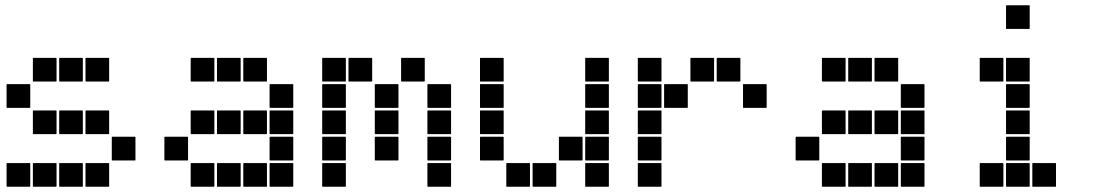

<svg xmlns="http://www.w3.org/2000/svg" viewBox="-20 -715 4240 730"><path d="M307 -495H393Q395 -495 395 -493V-407Q395 -405 393 -405H307Q305 -405 305 -407V-493Q305 -495 307 -495ZM207 -495H293Q295 -495 295 -493V-407Q295 -405 293 -405H207Q205 -405 205 -407V-493Q205 -495 207 -495ZM107 -495H193Q195 -495 195 -493V-407Q195 -405 193 -405H107Q105 -405 105 -407V-493Q105 -495 107 -495ZM7 -395H93Q95 -395 95 -393V-307Q95 -305 93 -305H7Q5 -305 5 -307V-393Q5 -395 7 -395ZM307 -295H393Q395 -295 395 -293V-207Q395 -205 393 -205H307Q305 -205 305 -207V-293Q305 -295 307 -295ZM207 -295H293Q295 -295 295 -293V-207Q295 -205 293 -205H207Q205 -205 205 -207V-293Q205 -295 207 -295ZM107 -295H193Q195 -295 195 -293V-207Q195 -205 193 -205H107Q105 -205 105 -207V-293Q105 -295 107 -295ZM407 -195H493Q495 -195 495 -193V-107Q495 -105 493 -105H407Q405 -105 405 -107V-193Q405 -195 407 -195ZM307 -95H393Q395 -95 395 -93V-7Q395 -5 393 -5H307Q305 -5 305 -7V-93Q305 -95 307 -95ZM207 -95H293Q295 -95 295 -93V-7Q295 -5 293 -5H207Q205 -5 205 -7V-93Q205 -95 207 -95ZM107 -95H193Q195 -95 195 -93V-7Q195 -5 193 -5H107Q105 -5 105 -7V-93Q105 -95 107 -95ZM7 -95H93Q95 -95 95 -93V-7Q95 -5 93 -5H7Q5 -5 5 -7V-93Q5 -95 7 -95Z M907 -495H993Q995 -495 995 -493V-407Q995 -405 993 -405H907Q905 -405 905 -407V-493Q905 -495 907 -495ZM807 -495H893Q895 -495 895 -493V-407Q895 -405 893 -405H807Q805 -405 805 -407V-493Q805 -495 807 -495ZM707 -495H793Q795 -495 795 -493V-407Q795 -405 793 -405H707Q705 -405 705 -407V-493Q705 -495 707 -495ZM1007 -395H1093Q1095 -395 1095 -393V-307Q1095 -305 1093 -305H1007Q1005 -305 1005 -307V-393Q1005 -395 1007 -395ZM1007 -295H1093Q1095 -295 1095 -293V-207Q1095 -205 1093 -205H1007Q1005 -205 1005 -207V-293Q1005 -295 1007 -295ZM907 -295H993Q995 -295 995 -293V-207Q995 -205 993 -205H907Q905 -205 905 -207V-293Q905 -295 907 -295ZM807 -295H893Q895 -295 895 -293V-207Q895 -205 893 -205H807Q805 -205 805 -207V-293Q805 -295 807 -295ZM707 -295H793Q795 -295 795 -293V-207Q795 -205 793 -205H707Q705 -205 705 -207V-293Q705 -295 707 -295ZM1007 -195H1093Q1095 -195 1095 -193V-107Q1095 -105 1093 -105H1007Q1005 -105 1005 -107V-193Q1005 -195 1007 -195ZM607 -195H693Q695 -195 695 -193V-107Q695 -105 693 -105H607Q605 -105 605 -107V-193Q605 -195 607 -195ZM1007 -95H1093Q1095 -95 1095 -93V-7Q1095 -5 1093 -5H1007Q1005 -5 1005 -7V-93Q1005 -95 1007 -95ZM907 -95H993Q995 -95 995 -93V-7Q995 -5 993 -5H907Q905 -5 905 -7V-93Q905 -95 907 -95ZM807 -95H893Q895 -95 895 -93V-7Q895 -5 893 -5H807Q805 -5 805 -7V-93Q805 -95 807 -95ZM707 -95H793Q795 -95 795 -93V-7Q795 -5 793 -5H707Q705 -5 705 -7V-93Q705 -95 707 -95Z M1507 -495H1593Q1595 -495 1595 -493V-407Q1595 -405 1593 -405H1507Q1505 -405 1505 -407V-493Q1505 -495 1507 -495ZM1307 -495H1393Q1395 -495 1395 -493V-407Q1395 -405 1393 -405H1307Q1305 -405 1305 -407V-493Q1305 -495 1307 -495ZM1207 -495H1293Q1295 -495 1295 -493V-407Q1295 -405 1293 -405H1207Q1205 -405 1205 -407V-493Q1205 -495 1207 -495ZM1607 -395H1693Q1695 -395 1695 -393V-307Q1695 -305 1693 -305H1607Q1605 -305 1605 -307V-393Q1605 -395 1607 -395ZM1407 -395H1493Q1495 -395 1495 -393V-307Q1495 -305 1493 -305H1407Q1405 -305 1405 -307V-393Q1405 -395 1407 -395ZM1207 -395H1293Q1295 -395 1295 -393V-307Q1295 -305 1293 -305H1207Q1205 -305 1205 -307V-393Q1205 -395 1207 -395ZM1607 -295H1693Q1695 -295 1695 -293V-207Q1695 -205 1693 -205H1607Q1605 -205 1605 -207V-293Q1605 -295 1607 -295ZM1407 -295H1493Q1495 -295 1495 -293V-207Q1495 -205 1493 -205H1407Q1405 -205 1405 -207V-293Q1405 -295 1407 -295ZM1207 -295H1293Q1295 -295 1295 -293V-207Q1295 -205 1293 -205H1207Q1205 -205 1205 -207V-293Q1205 -295 1207 -295ZM1607 -195H1693Q1695 -195 1695 -193V-107Q1695 -105 1693 -105H1607Q1605 -105 1605 -107V-193Q1605 -195 1607 -195ZM1407 -195H1493Q1495 -195 1495 -193V-107Q1495 -105 1493 -105H1407Q1405 -105 1405 -107V-193Q1405 -195 1407 -195ZM1207 -195H1293Q1295 -195 1295 -193V-107Q1295 -105 1293 -105H1207Q1205 -105 1205 -107V-193Q1205 -195 1207 -195ZM1607 -95H1693Q1695 -95 1695 -93V-7Q1695 -5 1693 -5H1607Q1605 -5 1605 -7V-93Q1605 -95 1607 -95ZM1207 -95H1293Q1295 -95 1295 -93V-7Q1295 -5 1293 -5H1207Q1205 -5 1205 -7V-93Q1205 -95 1207 -95Z M2207 -495H2293Q2295 -495 2295 -493V-407Q2295 -405 2293 -405H2207Q2205 -405 2205 -407V-493Q2205 -495 2207 -495ZM1807 -495H1893Q1895 -495 1895 -493V-407Q1895 -405 1893 -405H1807Q1805 -405 1805 -407V-493Q1805 -495 1807 -495ZM2207 -395H2293Q2295 -395 2295 -393V-307Q2295 -305 2293 -305H2207Q2205 -305 2205 -307V-393Q2205 -395 2207 -395ZM1807 -395H1893Q1895 -395 1895 -393V-307Q1895 -305 1893 -305H1807Q1805 -305 1805 -307V-393Q1805 -395 1807 -395ZM2207 -295H2293Q2295 -295 2295 -293V-207Q2295 -205 2293 -205H2207Q2205 -205 2205 -207V-293Q2205 -295 2207 -295ZM1807 -295H1893Q1895 -295 1895 -293V-207Q1895 -205 1893 -205H1807Q1805 -205 1805 -207V-293Q1805 -295 1807 -295ZM2207 -195H2293Q2295 -195 2295 -193V-107Q2295 -105 2293 -105H2207Q2205 -105 2205 -107V-193Q2205 -195 2207 -195ZM2107 -195H2193Q2195 -195 2195 -193V-107Q2195 -105 2193 -105H2107Q2105 -105 2105 -107V-193Q2105 -195 2107 -195ZM1807 -195H1893Q1895 -195 1895 -193V-107Q1895 -105 1893 -105H1807Q1805 -105 1805 -107V-193Q1805 -195 1807 -195ZM2207 -95H2293Q2295 -95 2295 -93V-7Q2295 -5 2293 -5H2207Q2205 -5 2205 -7V-93Q2205 -95 2207 -95ZM2007 -95H2093Q2095 -95 2095 -93V-7Q2095 -5 2093 -5H2007Q2005 -5 2005 -7V-93Q2005 -95 2007 -95ZM1907 -95H1993Q1995 -95 1995 -93V-7Q1995 -5 1993 -5H1907Q1905 -5 1905 -7V-93Q1905 -95 1907 -95Z M2707 -495H2793Q2795 -495 2795 -493V-407Q2795 -405 2793 -405H2707Q2705 -405 2705 -407V-493Q2705 -495 2707 -495ZM2607 -495H2693Q2695 -495 2695 -493V-407Q2695 -405 2693 -405H2607Q2605 -405 2605 -407V-493Q2605 -495 2607 -495ZM2407 -495H2493Q2495 -495 2495 -493V-407Q2495 -405 2493 -405H2407Q2405 -405 2405 -407V-493Q2405 -495 2407 -495ZM2807 -395H2893Q2895 -395 2895 -393V-307Q2895 -305 2893 -305H2807Q2805 -305 2805 -307V-393Q2805 -395 2807 -395ZM2507 -395H2593Q2595 -395 2595 -393V-307Q2595 -305 2593 -305H2507Q2505 -305 2505 -307V-393Q2505 -395 2507 -395ZM2407 -395H2493Q2495 -395 2495 -393V-307Q2495 -305 2493 -305H2407Q2405 -305 2405 -307V-393Q2405 -395 2407 -395ZM2407 -295H2493Q2495 -295 2495 -293V-207Q2495 -205 2493 -205H2407Q2405 -205 2405 -207V-293Q2405 -295 2407 -295ZM2407 -195H2493Q2495 -195 2495 -193V-107Q2495 -105 2493 -105H2407Q2405 -105 2405 -107V-193Q2405 -195 2407 -195ZM2407 -95H2493Q2495 -95 2495 -93V-7Q2495 -5 2493 -5H2407Q2405 -5 2405 -7V-93Q2405 -95 2407 -95Z M3307 -495H3393Q3395 -495 3395 -493V-407Q3395 -405 3393 -405H3307Q3305 -405 3305 -407V-493Q3305 -495 3307 -495ZM3207 -495H3293Q3295 -495 3295 -493V-407Q3295 -405 3293 -405H3207Q3205 -405 3205 -407V-493Q3205 -495 3207 -495ZM3107 -495H3193Q3195 -495 3195 -493V-407Q3195 -405 3193 -405H3107Q3105 -405 3105 -407V-493Q3105 -495 3107 -495ZM3407 -395H3493Q3495 -395 3495 -393V-307Q3495 -305 3493 -305H3407Q3405 -305 3405 -307V-393Q3405 -395 3407 -395ZM3407 -295H3493Q3495 -295 3495 -293V-207Q3495 -205 3493 -205H3407Q3405 -205 3405 -207V-293Q3405 -295 3407 -295ZM3307 -295H3393Q3395 -295 3395 -293V-207Q3395 -205 3393 -205H3307Q3305 -205 3305 -207V-293Q3305 -295 3307 -295ZM3207 -295H3293Q3295 -295 3295 -293V-207Q3295 -205 3293 -205H3207Q3205 -205 3205 -207V-293Q3205 -295 3207 -295ZM3107 -295H3193Q3195 -295 3195 -293V-207Q3195 -205 3193 -205H3107Q3105 -205 3105 -207V-293Q3105 -295 3107 -295ZM3407 -195H3493Q3495 -195 3495 -193V-107Q3495 -105 3493 -105H3407Q3405 -105 3405 -107V-193Q3405 -195 3407 -195ZM3007 -195H3093Q3095 -195 3095 -193V-107Q3095 -105 3093 -105H3007Q3005 -105 3005 -107V-193Q3005 -195 3007 -195ZM3407 -95H3493Q3495 -95 3495 -93V-7Q3495 -5 3493 -5H3407Q3405 -5 3405 -7V-93Q3405 -95 3407 -95ZM3307 -95H3393Q3395 -95 3395 -93V-7Q3395 -5 3393 -5H3307Q3305 -5 3305 -7V-93Q3305 -95 3307 -95ZM3207 -95H3293Q3295 -95 3295 -93V-7Q3295 -5 3293 -5H3207Q3205 -5 3205 -7V-93Q3205 -95 3207 -95ZM3107 -95H3193Q3195 -95 3195 -93V-7Q3195 -5 3193 -5H3107Q3105 -5 3105 -7V-93Q3105 -95 3107 -95Z M3807 -695H3893Q3895 -695 3895 -693V-607Q3895 -605 3893 -605H3807Q3805 -605 3805 -607V-693Q3805 -695 3807 -695ZM3807 -495H3893Q3895 -495 3895 -493V-407Q3895 -405 3893 -405H3807Q3805 -405 3805 -407V-493Q3805 -495 3807 -495ZM3707 -495H3793Q3795 -495 3795 -493V-407Q3795 -405 3793 -405H3707Q3705 -405 3705 -407V-493Q3705 -495 3707 -495ZM3807 -395H3893Q3895 -395 3895 -393V-307Q3895 -305 3893 -305H3807Q3805 -305 3805 -307V-393Q3805 -395 3807 -395ZM3807 -295H3893Q3895 -295 3895 -293V-207Q3895 -205 3893 -205H3807Q3805 -205 3805 -207V-293Q3805 -295 3807 -295ZM3807 -195H3893Q3895 -195 3895 -193V-107Q3895 -105 3893 -105H3807Q3805 -105 3805 -107V-193Q3805 -195 3807 -195ZM3907 -95H3993Q3995 -95 3995 -93V-7Q3995 -5 3993 -5H3907Q3905 -5 3905 -7V-93Q3905 -95 3907 -95ZM3807 -95H3893Q3895 -95 3895 -93V-7Q3895 -5 3893 -5H3807Q3805 -5 3805 -7V-93Q3805 -95 3807 -95ZM3707 -95H3793Q3795 -95 3795 -93V-7Q3795 -5 3793 -5H3707Q3705 -5 3705 -7V-93Q3705 -95 3707 -95Z"/></svg>

Font: Pixel Panel Black
Style: Regular
Weight: 900
Monospace: yes
Designer: Óliver Lalan
Foundry: Óliver Lalan
Version: Version 1.000; ttfautohint (v1.8.4.7-5d5b-dirty);gftools[0.9